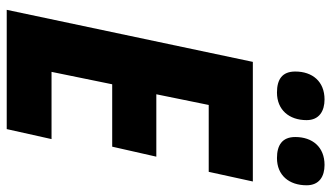

<svg xmlns="http://www.w3.org/2000/svg" viewBox="-222 -740 962 557"><g transform="rotate(90 258.5 -461.0)"><path d="M248 -784C298 -784 328 -819 328 -870C328 -907 301 -922 268 -922C216 -922 187 -887 187 -837C187 -799 210 -784 248 -784ZM438 -784C488 -784 517 -819 517 -870C517 -907 491 -922 458 -922C406 -922 377 -887 377 -837C377 -799 401 -784 438 -784ZM8 0H354L383 -130H188L224 -306H405L434 -434H253L284 -586H478L506 -714H159Z"/></g></svg>

Font: Noto Sans Display SemiCondensed Extra
Style: Italic
Weight: 800
Width: 4
Italic angle: -12°
Designer: Monotype Design Team
Foundry: Monotype Imaging Inc.
Version: Version 1.900